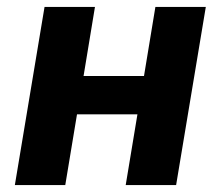

<svg xmlns="http://www.w3.org/2000/svg" viewBox="-20 -536 640 556"><path d="M109 -516H255L222 -316H397L430 -516H576L490 0H344L378 -205H203L169 0H23Z"/></svg>

Font: IBM Plex Mono
Style: Bold Italic
Weight: 700
Italic angle: -9°
Monospace: yes
Designer: Mike Abbink, Paul van der Laan, Pieter van Rosmalen
Foundry: Bold Monday
Version: Version 2.3